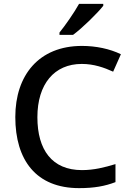

<svg xmlns="http://www.w3.org/2000/svg" viewBox="-20 -961 675 991"><path d="M513 -941H388C363 -896 317 -830 287 -793V-781H357C406 -817 484 -894 513 -931ZM402 -631C465 -631 518 -612 564 -591L604 -681C547 -709 475 -724 403 -724C181 -724 59 -573 59 -357C59 -134 167 10 388 10C466 10 521 0 576 -21V-114C520 -97 465 -83 403 -83C249 -83 173 -187 173 -356C173 -527 260 -631 402 -631Z"/></svg>

Font: Noto Sans Cherokee Medium
Style: Regular
Weight: 500
Designer: Monotype Design Team
Foundry: Monotype Imaging Inc.
Version: Version 2.001